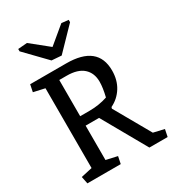

<svg xmlns="http://www.w3.org/2000/svg" viewBox="-207 -992 1003 1108"><g transform="rotate(-30 294.5 -438.0)"><path d="M202.6 -597.7V-356.4H262.7Q329.1 -356.4 385.3 -375.5Q399.4 -433.6 399.4 -473.1Q399.4 -531.2 362.3 -564.5Q325.2 -597.7 252 -597.7ZM285.2 -660.6Q494.1 -660.6 494.1 -493.2Q494.1 -429.7 464.8 -382.8Q435.5 -335.9 385.7 -312L382.8 -302.7L518.1 -64.5L589.4 -47.9L579.6 0H458L292 -293.5H202.6V-64.5L276.9 -47.9L267.1 0H44.9L35.2 -47.9L109.9 -64.5V-596.2L35.2 -612.8L44.9 -660.6ZM86.9 -871.1 147.9 -876 264.2 -782.2 377 -876 423.3 -871.1V-855.5L285.2 -712.9L220.2 -717.8L86.9 -855.5Z"/></g></svg>

Font: NoticiaText-Regular
Style: Regular
Weight: 400
Designer: JM Sole
Foundry: JM Sole
Version: Version 1.003